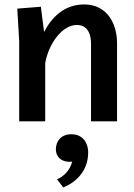

<svg xmlns="http://www.w3.org/2000/svg" viewBox="-20 -532 586 842"><path d="M296.7 176.7C285.8 218.3 256.7 243.3 230 254.2L257.5 290C307.5 270 366.7 222.5 366.7 135.8C366.7 100 347.5 56.7 292.5 56.7C249.2 56.7 225 85.8 225 123.3C225 157.5 250.8 177.5 284.2 177.5C288.3 177.5 292.5 177.5 296.7 176.7ZM64.2 0H178.3V-255.8C194.2 -341.7 252.5 -422.5 317.5 -422.5C345.8 -422.5 379.2 -406.7 379.2 -338.3V0H493.3V-342.5C493.3 -429.2 449.2 -512.5 349.2 -512.5C262.5 -512.5 206.7 -456.7 173.3 -391.7L159.2 -502.5L55.8 -494.2L64.2 -350Z"/></svg>

Font: Boon SemiBold
Style: Regular
Weight: 600
Designer: Sungsit Sawaiwan
Foundry: FontUni
Version: Version 2.0